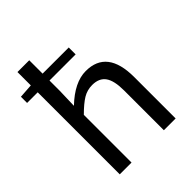

<svg xmlns="http://www.w3.org/2000/svg" viewBox="-200 -828 945 945"><g transform="rotate(-45 272.0 -356.0)"><path d="M8 -571V-614L82 -619V-712H164V-619H346V-571H164V-498L161 -398Q245 -478 323 -478Q471 -478 471 -288V0H389V-277Q389 -345 367 -376Q345 -407 297 -407Q262 -407 233 -389.5Q204 -372 164 -332V0H82V-571Z"/></g></svg>

Font: RibengUni
Style: Regular
Weight: 400
Designer: (1) Dr. Andrew Glass (Senior Program Manager at Microsoft Corporation)
(2) Bivuti Chakma (Chakma Font Designer & Keyboar
Foundry: Bivuti Chakma
Version: Version 2.2022; Updated on: 03 June 2022; Friday